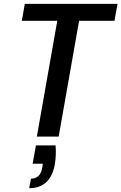

<svg xmlns="http://www.w3.org/2000/svg" viewBox="-20 -715 635 1005"><path d="M168 45.9H271Q274.9 97.7 267.1 145Q244.1 270 132.8 270L142.1 220.2Q190.9 220.2 201.2 163.1L204.1 142.1H150.9ZM94.2 -606 109.9 -694.8H595.2L579.1 -606H394L287.1 0H172.9L279.8 -606Z"/></svg>

Font: SVN-Poppins Medium
Style: Italic
Weight: 500
Italic angle: -10°
Designer: Ninad Kale (Devanagari), Jonny Pinhorn (Latin)
Foundry: Indian Type Foundry
Version: Version 3.002 2017